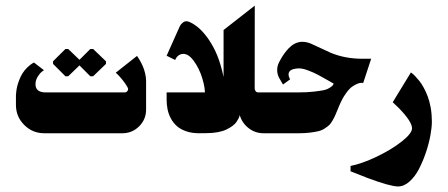

<svg xmlns="http://www.w3.org/2000/svg" viewBox="-20 -474 1593 683"><path d="M222.7 -202.7 262.7 -241.3 301.3 -202.7H311.3L357 -246.7V-256L311.3 -299.7H301.3L262.7 -261.3L222.7 -299.7H212.7L168.7 -256V-246.7L212.7 -202.7ZM137.3 0H415.7Q450.3 0 475 -24.7Q499.7 -49.3 499.7 -84V-185.7Q499.7 -198.7 496.3 -212.8Q493 -227 488.3 -237.7Q483.7 -248.3 478.8 -257Q474 -265.7 470.7 -270.3Q467.3 -275 467.3 -275L391.7 -215.3Q394.7 -212.7 399.5 -208.2Q404.3 -203.7 415.8 -189.7Q427.3 -175.7 434.3 -162.3Q437.3 -156.7 433.8 -151Q430.3 -145.3 423.7 -145.3H142Q108.3 -145.3 106.3 -171.7Q106.3 -173.3 106.3 -175Q106.3 -188.3 113.8 -200.7Q121.3 -213 128.7 -218.7L136.3 -224.3L100.7 -251.7Q87.3 -244.3 76.7 -233.7Q66 -223 59.5 -212.3Q53 -201.7 48.2 -188.8Q43.3 -176 41.2 -167Q39 -158 37.8 -147.8Q36.7 -137.7 36.7 -135Q36.7 -132.3 36.7 -130V-100.7Q36.7 -59 66.2 -29.5Q95.7 0 137.3 0Z M708.7 -135.3H785Q780.3 -183.3 769.7 -224.3Q759 -265.3 745.5 -293.3Q732 -321.3 715.5 -343.2Q699 -365 683.7 -377.3Q668.3 -389.7 653 -396.3Q646.3 -399 641 -398.3Q635.7 -397.7 631.7 -394.7Q627.7 -391.7 624.8 -388.5Q622 -385.3 620.7 -382.7L619.3 -380L572.7 -275.7L603 -260.7Q603 -260.7 607 -268.3Q614.3 -279 626 -281.7Q647.7 -286.3 668.3 -258.7Q689 -231 699.8 -194.8Q710.7 -158.7 708.7 -135.3Z M917.7 0H971.3V-145.3H898.3Q890 -145.3 886.7 -154.7Q886 -157.3 886 -159.7L886.3 -454L775.3 -367.3V-145.3H572.7V-120Q572.7 -101.3 576.2 -84.5Q579.7 -67.7 588.2 -52Q596.7 -36.3 609.7 -25Q622.7 -13.7 642.8 -6.8Q663 0 688.3 0L713.3 -0.3Q736 -0.3 754.7 -3.8Q773.3 -7.3 785.3 -13.2Q797.3 -19 806.7 -25.8Q816 -32.7 820.7 -39.5Q825.3 -46.3 828.3 -52.2Q831.3 -58 832 -61.3L832.7 -65Q840.7 -36.7 864.2 -18.3Q887.7 0 917.7 0Z M1043.3 0Q1065.3 0 1082.5 -2.2Q1099.7 -4.3 1112 -7.2Q1124.3 -10 1134.3 -16.5Q1144.3 -23 1150.2 -28.2Q1156 -33.3 1162.3 -44.2Q1168.7 -55 1171.8 -62.2Q1175 -69.3 1181 -84Q1184.3 -92.3 1186.3 -97Q1197.3 -123.3 1210.2 -141.3Q1223 -159.3 1233.5 -166.3Q1244 -173.3 1253 -176.7Q1262 -180 1267 -179.3L1272 -178.7L1300.3 -265H1269.3Q1207.3 -265 1156.3 -286.3Q1144.7 -291.3 1121.8 -302.3Q1099 -313.3 1086.3 -318.7Q1070.7 -325.3 1054.7 -325.3Q1048 -325.3 1041.2 -323.5Q1034.3 -321.7 1028.7 -318.8Q1023 -316 1017.3 -311.5Q1011.7 -307 1007.3 -302.7Q1003 -298.3 998.3 -292.5Q993.7 -286.7 990.7 -282.5Q987.7 -278.3 984 -272.5Q980.3 -266.7 978.8 -263.8Q977.3 -261 975 -256.7L972.7 -252.3Q965.7 -239 966 -223.8Q966.3 -208.7 973.7 -195.7L986.7 -173.3L1012 -191.7Q1012 -191.7 1008 -200.3Q1000.7 -224.3 1029 -229.3Q1035.7 -230.7 1044.7 -230.7Q1057 -230.7 1076.8 -223.2Q1096.7 -215.7 1111.3 -207.8Q1126 -200 1145.5 -188.8Q1165 -177.7 1167.3 -176.3Q1164 -171 1162.8 -169.3Q1161.7 -167.7 1153 -161.8Q1144.3 -156 1132.8 -153.5Q1121.3 -151 1097.5 -148.2Q1073.7 -145.3 1041.7 -145.3H924.7V0Z M1396 189.3Q1417 189.3 1436.7 171.8Q1456.3 154.3 1470.3 127.3Q1484.3 100.3 1495 68.7Q1505.7 37 1511 8Q1516.3 -21 1516.3 -42Q1516.3 -67.3 1512.2 -90.7Q1508 -114 1501.5 -131Q1495 -148 1487 -162.7Q1479 -177.3 1471 -187Q1463 -196.7 1456.5 -203.5Q1450 -210.3 1445.7 -213.3L1441.7 -216.3L1377 -110.3Q1377 -110.3 1398.7 -89.7Q1445.7 -41.3 1445.7 -17.7Q1445.7 0.7 1408.7 29.7Q1371.7 58.7 1319.7 83.5Q1267.7 108.3 1227 116.3V135.3Q1227 135.3 1286.3 158.7Q1368.3 189.3 1396 189.3ZM188 -9Z"/></svg>

Font: Jomhuria
Style: Regular
Weight: 400
Designer: Arabic design by Kourosh Beigpour, Latin design by Eben Sorkin, engineering by Lasse Fister and Khaled Hosney
Version: Version 1.0010